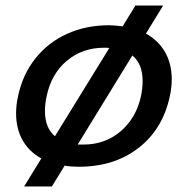

<svg xmlns="http://www.w3.org/2000/svg" viewBox="-20 -586 677 692"><path d="M129 -15Q85 -39 61.5 -80.5Q38 -122 38 -177Q38 -208 45 -239Q61 -316 106.5 -374Q152 -432 220.5 -463.5Q289 -495 373 -495Q390 -495 422 -491L468 -566H568L506 -465Q551 -440 575 -398Q599 -356 599 -300Q599 -270 592 -239Q567 -121 479.5 -53Q392 15 264 15Q234 15 213 11L167 86H67ZM374 -413Q368 -414 355 -414Q277 -414 221 -367Q165 -320 148 -239Q142 -211 142 -186Q142 -125 178 -95ZM281 -65Q359 -65 415 -113Q471 -161 488 -239Q494 -269 494 -294Q494 -356 457 -386L260 -65Z"/></svg>

Font: Prompt
Style: Italic
Weight: 400
Italic angle: -12°
Designer: Katatrad Team
Foundry: CadsonDemak
Version: Version 1.001